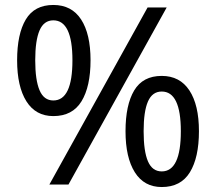

<svg xmlns="http://www.w3.org/2000/svg" viewBox="-20 -744 871 774"><path d="M195 -724Q269 -724 307 -665.5Q345 -607 345 -501Q345 -395 308.5 -335.5Q272 -276 195 -276Q124 -276 86.5 -335.5Q49 -395 49 -501Q49 -607 84 -665.5Q119 -724 195 -724ZM652 -714 256 0H179L575 -714ZM195 -662Q157 -662 139.5 -621.5Q122 -581 122 -501Q122 -421 139.5 -380Q157 -339 195 -339Q272 -339 272 -501Q272 -662 195 -662ZM632 -438Q705 -438 743.5 -379.5Q782 -321 782 -215Q782 -109 745.5 -49.5Q709 10 632 10Q561 10 523.5 -49.5Q486 -109 486 -215Q486 -321 521 -379.5Q556 -438 632 -438ZM632 -375Q594 -375 576.5 -335Q559 -295 559 -215Q559 -134 576.5 -93.5Q594 -53 632 -53Q709 -53 709 -215Q709 -375 632 -375Z"/></svg>

Font: Noto Sans Lepcha
Style: Regular
Weight: 400
Designer: Monotype Design Team
Foundry: Monotype Imaging Inc.
Version: Version 2.006; ttfautohint (v1.8.4.7-5d5b)